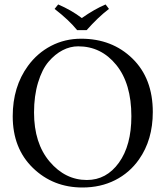

<svg xmlns="http://www.w3.org/2000/svg" viewBox="-20 -832 742 862"><path d="M326.2 -696.8Q290 -741.7 225.1 -792L241.2 -812Q301.3 -786.1 347.2 -751Q404.3 -791 454.1 -812L469.2 -792Q419.4 -753.9 369.1 -696.8ZM331.1 -624Q294.9 -624 261 -606.4Q227.1 -588.9 198 -554.9Q168.9 -521 150.9 -461.4Q132.8 -401.9 132.8 -327.1Q132.8 -189 202.9 -106.4Q272.9 -23.9 370.1 -23.9Q458 -23.9 513.9 -101.6Q569.8 -179.2 569.8 -310.1Q569.8 -457 502 -540.5Q434.1 -624 331.1 -624ZM666 -329.1Q666 -204.1 604 -116.2Q562 -56.2 496.8 -23.2Q431.6 9.8 350.1 9.8Q218.3 9.8 127.7 -78.1Q37.1 -166 37.1 -310.1Q37.1 -442.4 105.5 -536.1Q147.5 -593.8 209.2 -626Q271 -658.2 344.2 -658.2Q483.4 -658.2 574.7 -569.1Q666 -480 666 -329.1Z"/></svg>

Font: Linux Libertine Capitals
Style: Small Caps
Weight: 400
Designer: Philipp H. Poll
Foundry: Philipp H. Poll
Version: Version 5.1.3